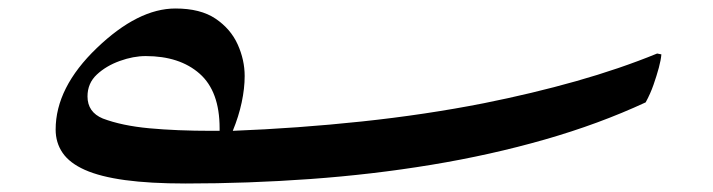

<svg xmlns="http://www.w3.org/2000/svg" viewBox="-20 -422 1679 452"><path d="M417 10Q333 10 274.5 2Q216 -6 180 -22Q144 -38 127.5 -62Q111 -86 111 -117Q111 -216 208 -309Q305 -402 393 -402Q452 -402 487.5 -378Q523 -354 539.5 -317.5Q556 -281 556 -243Q556 -214 549 -181Q542 -148 528 -114Q681 -120 831.5 -136Q982 -152 1119 -179Q1234 -202 1336.5 -231Q1439 -260 1527 -296L1537 -294Q1536 -281 1531 -262.5Q1526 -244 1518.5 -222.5Q1511 -201 1500 -181Q1390 -130 1262.5 -93.5Q1135 -57 995.5 -34Q856 -11 710 -0.5Q564 10 417 10ZM479 -114H497V-120Q497 -207 450 -248.5Q403 -290 323 -290Q294 -290 262 -278.5Q230 -267 208 -246.5Q186 -226 186 -195Q186 -158 222 -143Q267 -126 331.5 -120Q396 -114 479 -114Z"/></svg>

Font: Noto Nastaliq Urdu Medium
Style: Regular
Weight: 500
Designer: Monotype Design Team (Patrick Giasson: type design, Kamal Mansour: OpenType code, Glenda Bellarosa). Updated by Simon Co
Foundry: Monotype Imaging Inc., Simon Cozens
Version: Version 3.007